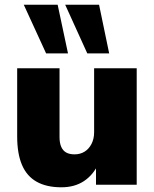

<svg xmlns="http://www.w3.org/2000/svg" viewBox="-20 -785 655 816"><path d="M241 11Q178 11 136 -12.5Q94 -36 73.5 -84Q53 -132 53 -205V-495H233V-202Q233 -178 240 -161.5Q247 -145 261 -137Q275 -129 297 -129Q321 -129 339.5 -140.5Q358 -152 369 -173.5Q380 -195 380 -223V-495H561V0H388V-92H400Q377 -42 337 -15.5Q297 11 241 11ZM351 -558 257 -765H401L444 -558ZM176 -558 81 -765H225L269 -558Z"/></svg>

Font: Nunito Sans 11pt Black
Style: Regular
Weight: 900
Version: Version 3.101;gftools[0.9.27]